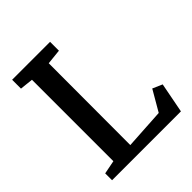

<svg xmlns="http://www.w3.org/2000/svg" viewBox="-206 -893 1027 1027"><g transform="rotate(-45 307.5 -379.0)"><path d="M127 -67V-683L52 -691V-758H339V-691L253 -682L252 -64L481 -78L549 -195L604 -171L571 0H50V-52Z"/></g></svg>

Font: Martel
Style: Bold
Weight: 700
Designer: Dan Reynolds
Foundry: Dan Reynolds
Version: Version 1.001; ttfautohint (v1.1) -l 5 -r 5 -G 72 -x 0 -D la